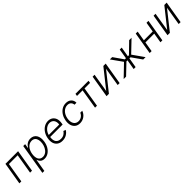

<svg xmlns="http://www.w3.org/2000/svg" viewBox="499 -2390 4431 4431"><g transform="rotate(-45 2715.0 -174.5)"><path d="M38.7 0 129.6 -545.5H542.6L451.7 0H388.1L469.1 -485.8H183.2L102.3 0Z M710.9 -545.5H772.4L755.3 -441.4H762.8Q778.4 -467 797.6 -487.7Q816.8 -508.5 839.8 -522.9Q862.9 -537.3 889.9 -545.1Q916.9 -552.9 948.2 -552.9Q998.6 -552.9 1036.6 -532.7Q1074.6 -512.4 1098 -475.3Q1121.4 -438.2 1129.1 -386.4Q1136.7 -334.5 1126.4 -271.3Q1112.6 -187.1 1073.5 -123.2Q1054 -91.3 1030 -66.4Q1006 -41.5 978.3 -24.1Q950.6 -6.7 919.6 2.3Q888.5 11.4 855.1 11.4Q806.1 11.4 775.6 -6.4Q760.3 -15.3 748.9 -26.5Q737.6 -37.6 729 -50.2Q720.5 -62.9 715 -75.8Q709.5 -88.8 706 -101.2H700.3L649.1 204.5H585.2ZM856.2 -46.5Q886.4 -46.5 912.1 -55.8Q937.9 -65 959.5 -81.3Q981.2 -97.7 998.4 -119.5Q1015.6 -141.3 1028.6 -166.4Q1041.5 -191.4 1050.2 -218.6Q1058.9 -245.7 1063.2 -272.4Q1073.2 -334.5 1062.5 -385.7Q1057.2 -410.9 1046.5 -431.1Q1035.9 -451.3 1019.7 -465.7Q1003.6 -480.1 981.9 -487.7Q960.2 -495.4 932.9 -495.4Q893.1 -495.4 859 -478.9Q824.9 -462.4 798.7 -432.7Q772.4 -403.1 754.3 -362.2Q736.2 -321.4 728 -272.4Q720.2 -223 724.3 -181.6Q728.3 -140.3 744.3 -110.3Q760.3 -80.3 788.4 -63.4Q816.4 -46.5 856.2 -46.5Z M1237.2 -269.5Q1251.1 -353.3 1291.9 -416.2Q1312.5 -448.2 1338.1 -473.5Q1363.6 -498.9 1392.9 -516.5Q1422.2 -534.1 1455.1 -543.5Q1487.9 -552.9 1523.1 -552.9Q1553.6 -552.9 1581.1 -545.5Q1608.7 -538 1631.6 -523.3Q1654.5 -508.5 1672.2 -486.7Q1690 -464.8 1701.3 -435.7Q1724.4 -373.6 1709.2 -285.2L1704.2 -253.9H1297.6Q1289.8 -202.8 1296 -163.9Q1302.2 -125 1321.6 -98.9Q1340.9 -72.8 1372.7 -59.7Q1404.5 -46.5 1447.8 -46.5Q1506 -46.5 1547.9 -73.2Q1589.5 -99.8 1611.2 -136L1667.6 -116.5Q1654.1 -90.9 1632.6 -68.5Q1611.2 -46.2 1581 -27Q1521.3 11.4 1438.9 11.4Q1362.6 11.4 1312.9 -24.5Q1261.7 -61.1 1242.5 -122.9Q1223.4 -184.7 1237.2 -269.5ZM1307.2 -309.7H1648.8Q1655.5 -349.1 1649.1 -383Q1642.8 -416.9 1625.2 -441.9Q1607.6 -467 1579.5 -481.2Q1551.5 -495.4 1514.6 -495.4Q1476.9 -495.4 1442.8 -479.4Q1408.7 -463.4 1381.2 -437.3Q1353.7 -411.2 1334.5 -377.8Q1315.3 -344.5 1307.2 -309.7Z M1818.5 -270.2Q1824.6 -306.5 1837 -341.6Q1849.4 -376.8 1868.1 -408.2Q1886.7 -439.6 1911.2 -466.1Q1935.7 -492.5 1965.6 -511.9Q1995.4 -531.2 2030.5 -542.1Q2065.7 -552.9 2105.5 -552.9Q2147.4 -552.9 2180 -541.5Q2212.7 -530.2 2237.6 -506.4Q2287.3 -458.5 2285.9 -383.5H2221.9Q2219.1 -430.8 2187.9 -463.1Q2156.6 -495.4 2098 -495.4Q2058.6 -495.4 2022.9 -479Q1987.2 -462.7 1958.6 -433.2Q1930 -403.8 1910.2 -362.7Q1890.3 -321.7 1882.1 -272.4Q1873.6 -222.7 1879.3 -181.1Q1884.9 -139.6 1903.1 -109.7Q1921.2 -79.9 1951.2 -63.2Q1981.2 -46.5 2021.3 -46.5Q2049 -46.5 2074.2 -54.5Q2099.4 -62.5 2120.9 -77.1Q2142.4 -91.6 2158.9 -112.6Q2175.4 -133.5 2185.4 -159.1H2249.3Q2237.2 -122.2 2214.7 -90.9Q2192.1 -59.7 2161.4 -36.9Q2130.7 -14.2 2092.9 -1.4Q2055 11.4 2012.8 11.4Q1938.2 11.4 1891 -25.2Q1842.3 -62.9 1823.7 -125.4Q1805 -187.9 1818.5 -270.2Z M2405.5 -485.8 2415.1 -545.5H2841.3L2831.7 -485.8H2651.3L2572.1 0H2508.5L2587.7 -485.8Z M2974.8 -545.5H3038L2962.7 -89.8L3324.9 -545.5H3401.6L3310.7 0H3247.5L3322.8 -455.6L2961.3 0H2883.9Z M3729.4 -275.6 3537.3 -545.5H3613.3L3782.3 -302.9H3820L3860.1 -545.5H3923.7L3883.2 -302.9H3918.3L4167.6 -545.5H4245.4L3963.4 -275.6L4158 0H4080.6L3909.4 -243.3H3873.9L3832.7 0H3769.2L3810.4 -243.3H3776.3L3522 0H3442.8Z M4381.7 -545.5H4445.3L4404.8 -302.2H4692.8L4733.3 -545.5H4796.9L4706 0H4642.8L4682.9 -242.5H4394.9L4354.4 0H4291.2Z M4964.8 -545.5H5028.1L4952.8 -89.8L5315 -545.5H5391.7L5300.8 0H5237.6L5312.9 -455.6L4951.3 0H4873.9Z"/></g></svg>

Font: Inter P Light
Style: Italic
Weight: 300
Italic angle: 9.39999°
Designer: Rasmus Andersson
Foundry: rsms
Version: Version 3.018;git-588b23468